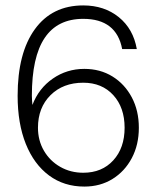

<svg xmlns="http://www.w3.org/2000/svg" viewBox="-20 -680 576 708"><path d="M45 -327Q45 -224.5 75.2 -149.2Q105.5 -74 160.8 -33Q216 8 291 8Q349.5 8 394.8 -20Q440 -48 466 -97Q492 -146 492 -209Q492 -272 466 -321Q440 -370 394.8 -398Q349.5 -426 291 -426Q226.5 -426 174.8 -390.2Q123 -354.5 99.5 -293Q99 -301 98.2 -309.8Q97.5 -318.5 97.5 -327Q97.5 -470 144.8 -540.2Q192 -610.5 287 -610.5Q409.5 -610.5 430.5 -499H484.5Q471.5 -573.5 418 -616.8Q364.5 -660 287 -660Q172 -660 108.5 -572.2Q45 -484.5 45 -327ZM120 -209Q120 -283 166.2 -329Q212.5 -375 287 -375Q356 -375 397.8 -329.2Q439.5 -283.5 439.5 -209Q439.5 -134.5 397.8 -88.8Q356 -43 287 -43Q240 -43 202 -64.8Q164 -86.5 142 -124.2Q120 -162 120 -209Z"/></svg>

Font: Overused Grotesk Light
Style: Regular
Weight: 300
Designer: RandomMaerks
Version: Version 0.005